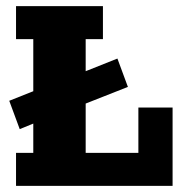

<svg xmlns="http://www.w3.org/2000/svg" viewBox="-20 -603 602 623"><path d="M44 -184 10 -276 88 -307V-476H32V-583H314V-476H258V-372L361 -413L395 -321L258 -267V-107H429V-254H540V0H32V-107H88V-202Z"/></svg>

Font: Rokkitt ExtraBold
Style: Regular
Weight: 800
Version: Version 3.103